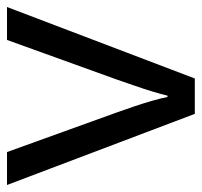

<svg xmlns="http://www.w3.org/2000/svg" viewBox="-34 -542 576 548"><g transform="rotate(-90 254.0 -268.0)"><path d="M203 0 0 -536H94L208 -220Q216 -198 225 -171Q234 -144 241 -119.5Q248 -95 251 -78H255Q259 -95 266.5 -120Q274 -145 283.5 -172Q293 -199 300 -220L414 -536H508L304 0Z"/></g></svg>

Font: Noto Sans Marchen
Style: Regular
Weight: 400
Designer: Monotype Design Team
Foundry: Monotype Imaging Inc.
Version: Version 2.003; ttfautohint (v1.8.4.7-5d5b)